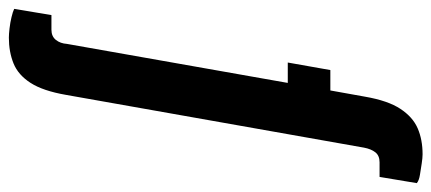

<svg xmlns="http://www.w3.org/2000/svg" viewBox="-360 -485 973 433"><g transform="rotate(90 126.5 -268.5)"><path d="M-5 198Q-13 198 -26 196.5Q-39 195 -51.5 192Q-64 189 -70 186L-56 102H-23Q-8 102 0 92Q8 82 9 67L97 -431H51L68 -527H114L128 -605Q137 -657 155.5 -685Q174 -713 199.5 -724Q225 -735 258 -735Q266 -735 279 -733Q292 -731 304.5 -729Q317 -727 323 -722L309 -638H276Q261 -638 253.5 -628.5Q246 -619 243 -603L124 69Q115 121 97 149Q79 177 53 187.5Q27 198 -5 198Z"/></g></svg>

Font: Archivo ExtraCondensed
Style: Bold Italic
Weight: 700
Width: 2
Italic angle: -10°
Designer: Hector Gatti
Foundry: Omnibus-Type
Version: Version 2.001